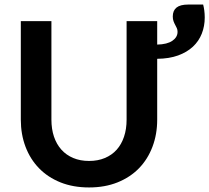

<svg xmlns="http://www.w3.org/2000/svg" viewBox="-20 -816 920 844"><path d="M371.5 -108.5Q410.5 -108.5 441.2 -121.5Q472 -134.5 493 -158Q514 -181.5 525.2 -215Q536.5 -248.5 536.5 -290V-723H671V-620Q715 -621 737.8 -636.8Q760.5 -652.5 760.5 -676Q760.5 -685.5 757.2 -692.5Q754 -699.5 750 -706.8Q746 -714 742.8 -722.8Q739.5 -731.5 739.5 -743.5Q739.5 -769.5 756 -782.8Q772.5 -796 807 -796H873Q876 -785 878 -770Q880 -755 880 -739Q880 -701 867 -668Q854 -635 828 -610.8Q802 -586.5 762.8 -572.2Q723.5 -558 671 -557.5V-290Q671 -225.5 650.2 -170.8Q629.5 -116 590.8 -76.2Q552 -36.5 496.5 -14.2Q441 8 371.5 8Q301.5 8 246 -14.2Q190.5 -36.5 151.8 -76.2Q113 -116 92.2 -170.8Q71.5 -225.5 71.5 -290V-723H206V-290.5Q206 -249 217.2 -215.5Q228.5 -182 249.8 -158.2Q271 -134.5 301.8 -121.5Q332.5 -108.5 371.5 -108.5Z"/></svg>

Font: Lato
Style: Bold
Weight: 700
Designer: Lukasz Dziedzic
Foundry: tyPoland Lukasz Dziedzic
Version: Version 2.007; 2014-02-27